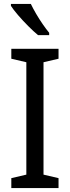

<svg xmlns="http://www.w3.org/2000/svg" viewBox="-20 -964 358 984"><path d="M280 0H38V-51L115 -69V-645L38 -663V-714H280V-663L203 -645V-69L280 -51ZM138 -944Q149 -921 165 -893.5Q181 -866 199 -840Q217 -814 232 -796V-784H175Q153 -802 125 -830Q97 -858 72.5 -886.5Q48 -915 36 -934V-944Z"/></svg>

Font: Noto Sans Sinhala UI SemiCondensed
Style: Regular
Weight: 400
Width: 4
Designer: Jelle Bosma - Monotype Design Team
Foundry: Monotype Imaging Inc.
Version: Version 2.006; ttfautohint (v1.8.4.7-5d5b)